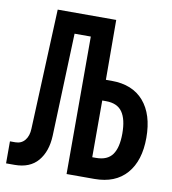

<svg xmlns="http://www.w3.org/2000/svg" viewBox="-80 -780 761 850"><g transform="rotate(10 300.0 -355.0)"><path d="M4 0V-99H28Q55 -99 71 -118.5Q87 -138 88 -171L111 -710H374L375 -441H401Q495 -441 545.5 -382.5Q596 -324 596 -219Q596 -116 545.5 -58Q495 0 401 0H276V-618H203L186 -156Q183 -85 147 -42.5Q111 0 42 0ZM375 -93H392Q443 -93 465.5 -124.5Q488 -156 488 -219Q488 -283 465.5 -315.5Q443 -348 392 -348H375Z"/></g></svg>

Font: Geist Mono Medium
Style: Regular
Weight: 500
Monospace: yes
Designer: Basement.studio, Andrés Briganti, Mateo Zaragoza
Foundry: Basement.studio, Vercel, Andrés Briganti, Guido Ferreyra, Mateo Zaragoza
Version: Version 1.500; ttfautohint (v1.8.4.7-5d5b)